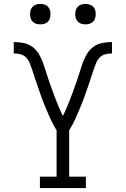

<svg xmlns="http://www.w3.org/2000/svg" viewBox="-20 -957 640 977"><path d="M183 0V-58H268V-294Q259 -308 251 -323Q243 -338 236 -353.5Q229 -369 222.5 -384.5Q216 -400 209.5 -415.5Q203 -431 197 -446.5Q191 -462 185.5 -478Q180 -494 174.5 -510Q169 -526 163.5 -542Q158 -558 153 -574Q148 -590 142.5 -606Q137 -622 130.5 -637.5Q124 -653 112 -665Q100 -677 83.5 -681Q67 -685 50 -685V-743Q74 -743 98.5 -738.5Q123 -734 143 -720Q163 -706 176 -685Q189 -664 197.5 -641Q206 -618 213 -595Q220 -572 228 -548.5Q236 -525 244.5 -502Q253 -479 261.5 -456.5Q270 -434 279.5 -411.5Q289 -389 300 -367Q311 -389 320.5 -411.5Q330 -434 338.5 -456.5Q347 -479 355.5 -502Q364 -525 372 -548.5Q380 -572 387 -595Q394 -618 402.5 -641Q411 -664 424 -685Q437 -706 457 -720Q477 -734 501.5 -738.5Q526 -743 550 -743V-685Q533 -685 516.5 -681Q500 -677 488 -665Q476 -653 469.5 -637.5Q463 -622 457.5 -606Q452 -590 447 -574Q442 -558 436.5 -542Q431 -526 425.5 -510Q420 -494 414.5 -478Q409 -462 403 -446.5Q397 -431 390.5 -415.5Q384 -400 377.5 -384.5Q371 -369 364 -353.5Q357 -338 349 -323Q341 -308 332 -294V-58H417V0ZM415 -833Q404 -833 394 -836Q384 -839 376.5 -846.5Q369 -854 366 -864Q363 -874 363 -885Q363 -896 366 -906Q369 -916 376.5 -923.5Q384 -931 394 -934Q404 -937 415 -937Q426 -937 436 -934Q446 -931 453.5 -923.5Q461 -916 464 -906Q467 -896 467 -885Q467 -874 464 -864Q461 -854 453.5 -846.5Q446 -839 436 -836Q426 -833 415 -833ZM185 -833Q174 -833 164 -836Q154 -839 146.5 -846.5Q139 -854 136 -864Q133 -874 133 -885Q133 -896 136 -906Q139 -916 146.5 -923.5Q154 -931 164 -934Q174 -937 185 -937Q196 -937 206 -934Q216 -931 223.5 -923.5Q231 -916 234 -906Q237 -896 237 -885Q237 -874 234 -864Q231 -854 223.5 -846.5Q216 -839 206 -836Q196 -833 185 -833Z"/></svg>

Font: Iosevka Etoile Light
Style: Regular
Weight: 300
Designer: Belleve Invis
Foundry: Belleve Invis
Version: Version 25.0.1; ttfautohint (v1.8.4)